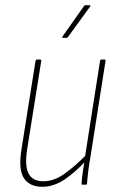

<svg xmlns="http://www.w3.org/2000/svg" viewBox="-20 -707 449 735"><path d="M142 8Q93 8 71.5 -25Q50 -58 62 -134L116 -474Q118 -479 122 -479H133Q139 -479 138 -474L84 -136Q74 -72 89.5 -42.5Q105 -13 146 -13Q186 -13 226.5 -41.5Q267 -70 313 -117L309 -92Q270 -49 228 -20.5Q186 8 142 8ZM296 0Q292 0 292 -4Q294 -28 297.5 -53Q301 -78 305 -99V-104L363 -474Q364 -479 368 -479H379Q385 -479 384 -474L327 -111Q322 -84 318.5 -56.5Q315 -29 313 -4Q313 0 309 0ZM221 -562Q219 -562 218.5 -563.5Q218 -565 219 -567L301 -683Q303 -687 307 -687H323Q325 -687 326 -685.5Q327 -684 325 -682L240 -565Q238 -562 233 -562Z"/></svg>

Font: Sofia Sans Condensed Thin
Style: Italic
Weight: 250
Italic angle: -9°
Version: Version 4.100